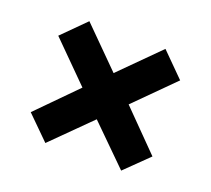

<svg xmlns="http://www.w3.org/2000/svg" viewBox="-85 -579 731 664"><g transform="rotate(20 280.0 -247.0)"><path d="M140 -23 56 -106 195 -247 55 -387 139 -471 279 -331 419 -471 504 -386 365 -247 504 -106 419 -23 279 -161Z"/></g></svg>

Font: Hanken Grotesk ExtraBold
Style: Italic
Weight: 800
Italic angle: -8°
Designer: Alfredo Marco Pradil
Foundry: Hanken Design Co.
Version: Version 3.013